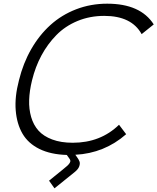

<svg xmlns="http://www.w3.org/2000/svg" viewBox="-20 -840 863 1053"><path d="M823.2 -706.1 756.8 -652.8Q701.7 -752.9 551.8 -752.9Q472.7 -752.9 405 -724.9Q337.4 -696.8 289.1 -647.5Q240.7 -598.1 207.3 -535.9Q173.8 -473.6 155.8 -399.9Q141.6 -342.3 139.9 -292Q138.2 -241.7 150.9 -198Q163.6 -154.3 191.2 -123.5Q218.8 -92.8 266.4 -75Q314 -57.1 378.9 -57.1Q531.2 -57.1 632.8 -155.8L671.9 -104Q552.7 0.5 393.1 8.8L401.9 21Q412.6 35.6 416.3 46.6Q419.9 57.6 414.3 73Q408.7 88.4 389.2 104L278.8 192.9L249 150.9L323.2 90.8Q341.3 76.2 349.1 69.1Q356.9 62 362.1 54Q367.2 45.9 365.7 40Q364.3 34.2 357.9 25.9L346.2 9.8Q258.3 7.3 196.5 -22.9Q134.8 -53.2 103.5 -106.7Q72.3 -160.2 66.2 -234.6Q60.1 -309.1 84 -399.9Q106.9 -493.2 151.1 -570.3Q195.3 -647.5 256.6 -702.9Q317.9 -758.3 397.7 -789.1Q477.5 -819.8 567.9 -819.8Q750.5 -819.8 823.2 -706.1Z"/></svg>

Font: Sinkin Sans 300 Light Italic
Style: Regular
Weight: 300
Italic angle: -112°
Designer: Keith Bates
Foundry: K-Type
Version: Sinkin Sans (version 1.0)  by Keith Bates   •   © 2014   www